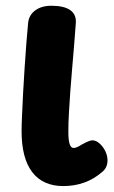

<svg xmlns="http://www.w3.org/2000/svg" viewBox="-20 -627 392 661"><path d="M198.1 13.6Q127.6 13.6 90.9 -34.4Q54.3 -82.4 54.3 -175.6Q54.3 -193.7 55.8 -227.7Q57.3 -261.8 59.4 -304.6Q61.6 -347.4 64.7 -392.8Q67.8 -438.1 70.8 -478.7Q73.8 -519.3 76.8 -548.1Q79.6 -575.2 101.3 -591.2Q123 -607.2 156.8 -607.2Q200.2 -607.2 221.6 -592.3Q242.9 -577.3 241.1 -548.7Q238.3 -508.7 234.9 -467.9Q231.6 -427.2 228.1 -387.7Q224.6 -348.1 221.9 -310.3Q219.3 -272.6 217.3 -238.1Q215.3 -203.6 215.3 -173.2Q215.3 -144.2 219.8 -130.9Q224.3 -117.6 233.3 -117.6Q243.7 -117.6 260.3 -128.7Q276.4 -137.6 284.8 -140.7Q293.1 -143.9 297.9 -143.9Q310.6 -143.9 322.7 -133.1Q334.9 -122.3 342.5 -106.7Q350.1 -91.1 350.1 -74.9Q350.1 -50.8 333.1 -36.1Q304.3 -10.9 270.7 1.3Q237.1 13.6 198.1 13.6Z"/></svg>

Font: Playpen Sans Thai
Style: Regular
Weight: 400
Designer: Sirin Gunkloy, Laura Meseguer, Veronika Burian, José Scaglione
Foundry: TypeTogether
Version: Version 2.000